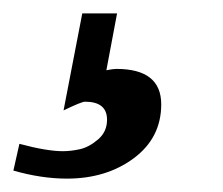

<svg xmlns="http://www.w3.org/2000/svg" viewBox="-77 -44 334 287"><path d="M164 112Q164 162 123 192.5Q82 223 23 223Q-15 223 -57 211L-48 171Q-7 182 17 182Q29 182 42.5 179Q56 176 69.5 164.5Q83 153 83 135Q83 108 50 108Q45 108 18 121L46 -24H98L82 61Q92 59 97 59Q164 59 164 112Z"/></svg>

Font: Veleka
Style: Italic
Weight: 400
Italic angle: -12°
Designer: Stefan Peev, Context Ltd, 2016; SIL International, 1997-2014.
Foundry: Stefan Peev, Context Ltd, 2016
Version: Version 1.000